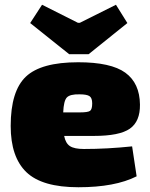

<svg xmlns="http://www.w3.org/2000/svg" viewBox="-20 -776 630 808"><path d="M271 -548 107 -679 157 -756 308 -680H316L468 -756L516 -679L353 -548ZM375 -204H250Q256 -173 274.5 -161Q293 -149 333 -149Q431 -149 536 -160L555 -34Q464 12 310 12Q157 12 91 -51.5Q25 -115 25 -246Q25 -393 89 -453.5Q153 -514 309 -514Q447 -514 507.5 -470Q568 -426 569 -336Q570 -265 526.5 -234.5Q483 -204 375 -204ZM246 -303H316Q350 -303 359 -309.5Q368 -316 368 -341Q368 -364 356.5 -371.5Q345 -379 315 -379Q275 -380 261.5 -366Q248 -352 246 -303Z"/></svg>

Font: Exo 2.0 Black
Style: Regular
Weight: 900
Designer: Natanael Gama
Version: Version 1.001;PS 001.001;hotconv 1.0.70;makeotf.lib2.5.58329